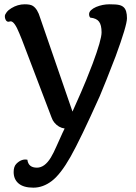

<svg xmlns="http://www.w3.org/2000/svg" viewBox="-20 -615 627 886"><path d="M29.3 -516.6 19 -514.6Q8.3 -514.6 3.9 -529.3Q2.4 -533.2 2.4 -540.5Q2.4 -547.9 10.7 -558.6Q19 -569.3 32.2 -577.1Q61.5 -595.2 94.2 -595.2Q120.1 -595.2 131.3 -587.9Q153.3 -574.2 165.5 -532.2L314.5 -100.1Q360.4 -202.1 377.4 -244.6L407.2 -320.3Q448.7 -431.6 448.7 -465.6Q448.7 -499.5 437 -515.1Q425.3 -530.8 396.5 -533.7Q391.1 -539.6 391.1 -549.6Q391.1 -559.6 400.1 -568.1Q409.2 -576.7 423.8 -583Q453.6 -595.2 485.1 -595.2Q516.6 -595.2 529.8 -592Q543 -588.9 550.8 -581.5Q565.9 -567.9 565.9 -530.8Q565.9 -497.6 513.7 -355.5Q464.8 -228.5 440.4 -171.4Q350.6 28.8 305.2 108.9Q259.8 189 219.2 220Q178.7 251 133.8 251Q88.9 251 65.9 231.7Q43 212.4 43 178.7Q43 153.3 55.7 140.6Q79.6 116.7 106.4 122.1Q110.8 158.7 150.4 158.7Q186 158.7 214.4 112.3Q227.5 90.3 240.2 61L268.6 -2L278.3 -22Q250 -25.9 230.5 -49.8Q222.7 -59.1 217.8 -73.2L81.1 -432.1L69.3 -460.9Q46.9 -516.6 29.3 -516.6Z"/></svg>

Font: Quando
Style: Regular
Weight: 400
Version: Version 1.002